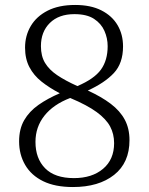

<svg xmlns="http://www.w3.org/2000/svg" viewBox="-20 -744 599 774"><path d="M274 10Q202 10 154 -13.5Q106 -37 81.5 -79Q57 -121 57 -174Q57 -224 77.5 -259.5Q98 -295 135 -321Q172 -347 221 -368Q179 -390 147.5 -415Q116 -440 98.5 -473.5Q81 -507 81 -552Q81 -600 104 -639Q127 -678 172 -701Q217 -724 283 -724Q346 -724 389 -702Q432 -680 454 -642.5Q476 -605 476 -557Q476 -489 439 -449.5Q402 -410 334 -379Q389 -354 426.5 -325.5Q464 -297 483 -261.5Q502 -226 502 -179Q502 -88 440 -39Q378 10 274 10ZM278 -26Q351 -26 395.5 -63.5Q440 -101 440 -167Q440 -204 424 -234Q408 -264 370 -292Q332 -320 263 -349Q195 -323 159 -277.5Q123 -232 123 -172Q123 -105 162 -65.5Q201 -26 278 -26ZM292 -397Q360 -426 387 -463.5Q414 -501 414 -558Q414 -590 401 -619.5Q388 -649 359 -668Q330 -687 280 -687Q217 -687 181 -651.5Q145 -616 145 -558Q145 -518 161.5 -490.5Q178 -463 210.5 -441Q243 -419 292 -397Z"/></svg>

Font: Noto Serif Gujarati Light
Style: Regular
Weight: 300
Version: Version 2.102